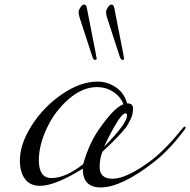

<svg xmlns="http://www.w3.org/2000/svg" viewBox="-20 -808 832 840"><path d="M523 -551Q523 -546 515 -546Q509 -546 504 -560L454 -714Q444 -741 444 -756Q444 -764 452 -776Q460 -788 468 -788Q477 -788 480 -773L519 -574Q523 -554 523 -551ZM403 -551Q403 -546 395 -546Q389 -546 384 -560L334 -714Q324 -741 324 -756Q324 -764 332 -776Q340 -788 348 -788Q357 -788 360 -773L399 -574Q403 -554 403 -551ZM652 -98Q511 12 420 12Q342 12 342 -70Q221 5 155 5Q111 5 89 -25.5Q67 -56 67 -105Q67 -178 119 -259.5Q171 -341 251.5 -396Q332 -451 407 -451Q450 -451 486.5 -426.5Q523 -402 536 -356Q562 -356 562 -334Q562 -321 559.5 -309Q557 -297 550.5 -284.5Q544 -272 539.5 -263.5Q535 -255 524 -242Q513 -229 508.5 -224Q504 -219 490.5 -205Q477 -191 474 -188Q468 -182 452 -167Q436 -152 428 -144Q416 -113 416 -78Q416 -26 472 -26Q535 -26 644 -108Q706 -156 780 -248Q784 -254 788 -254Q792 -254 792 -250Q792 -248 790 -244Q722 -152 652 -98ZM404 -427Q341 -427 280.5 -374.5Q220 -322 185 -247.5Q150 -173 150 -107Q150 -29 205 -29Q267 -29 344 -90Q371 -186 420 -252Q480 -337 520 -352Q507 -386 475 -406.5Q443 -427 404 -427ZM435 -166Q536 -267 536 -304Q536 -312 528 -312Q505 -312 435 -166Z"/></svg>

Font: Miama Nueva
Style: Medium
Weight: 400
Italic angle: -28°
Version: Version 1.0